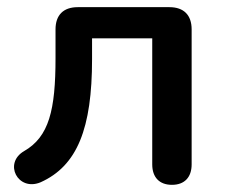

<svg xmlns="http://www.w3.org/2000/svg" viewBox="-20 -508 629 536"><path d="M460 8C495 8 515 -13 515 -49V-426C515 -466 493 -488 453 -488H197C157 -488 135 -466 135 -426V-346C135 -201 117 -126 47 -86C-11 -52 30 27 93 1C196 -45 237 -150 237 -343V-401H405V-49C405 -13 425 8 460 8Z"/></svg>

Font: SN Pro Medium
Style: Regular
Weight: 500
Designer: Tobias Whetton
Foundry: Supernotes
Version: Version 1.003;Glyphs 3.3 (3324)